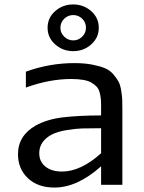

<svg xmlns="http://www.w3.org/2000/svg" viewBox="-20 -823 640 855"><path d="M362.8 -699.2Q362.8 -723.1 346.2 -739.5Q329.6 -755.9 306.2 -755.9Q282.7 -755.9 265.9 -739.5Q249 -723.1 249 -699.2Q249 -676.3 266.1 -659.7Q283.2 -643.1 306.2 -643.1Q329.1 -643.1 345.9 -659.7Q362.8 -676.3 362.8 -699.2ZM419.9 -699.2Q419.9 -655.3 386.2 -625.2Q352.5 -595.2 306.2 -595.2Q259.8 -595.2 225.8 -625.2Q191.9 -655.3 191.9 -699.2Q191.9 -743.7 225.6 -773.4Q259.3 -803.2 306.2 -803.2Q352.5 -803.2 386.2 -773.4Q419.9 -743.7 419.9 -699.2ZM311 -542Q355.5 -542 389.9 -535.4Q424.3 -528.8 446.8 -519.5Q469.2 -510.3 484.6 -492.2Q500 -474.1 507.8 -459.7Q515.6 -445.3 519.8 -419.4Q523.9 -393.6 524.4 -377.9Q524.9 -362.3 524.9 -333V0H430.2V-82.5Q324.2 12.2 222.2 12.2Q148.4 12.2 104.2 -29.5Q60.1 -71.3 60.1 -136.2Q60.1 -218.8 139.2 -264.2Q190.4 -292 258.8 -300.3Q327.1 -308.6 430.2 -309.1V-349.1Q430.2 -369.6 429 -382.8Q427.7 -396 423.6 -411.6Q419.4 -427.2 410.6 -436.8Q401.9 -446.3 387.5 -454.8Q373 -463.4 350.3 -467.3Q327.6 -471.2 296.9 -471.2Q200.2 -471.2 95.2 -433.1V-503.9Q200.7 -542 311 -542ZM430.2 -140.6V-252H428.2Q373.5 -252 344.5 -251Q315.4 -250 275.4 -243.4Q235.4 -236.8 209 -223.1Q154.8 -192.9 154.8 -141.1Q154.8 -103 182.4 -81.1Q210 -59.1 255.9 -59.1Q339.8 -59.1 430.2 -140.6Z"/></svg>

Font: Aurulent Sans Mono
Style: Regular
Weight: 400
Monospace: yes
Version: Version 2007.05.04